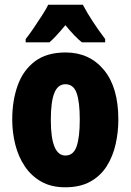

<svg xmlns="http://www.w3.org/2000/svg" viewBox="-20 -837 556 816"><path d="M483 -329Q483 -276 471.5 -224.5Q460 -173 434 -131.5Q408 -90 364.5 -65.5Q321 -41 257 -41Q198 -41 155.5 -65Q113 -89 85.5 -130Q58 -171 45 -222.5Q32 -274 32 -329Q32 -409 55 -473.5Q78 -538 128 -576Q178 -614 259 -614Q360 -614 421.5 -540Q483 -466 483 -329ZM196 -327Q196 -176 258 -176Q292 -176 305.5 -214.5Q319 -253 319 -329Q319 -405 305.5 -442Q292 -479 258 -479Q226 -479 211 -442Q196 -405 196 -327ZM332 -817Q366 -752 427 -671V-657H328Q298 -681 258 -730Q214 -677 190 -657H89V-671Q103 -688 122 -716Q141 -744 159 -772Q177 -800 185 -817Z"/></svg>

Font: Noto Sans Tamil UI ExtraCondensed Black
Style: Regular
Weight: 900
Width: 2
Designer: Jelle Bosma - Monotype Design Team
Foundry: Monotype Imaging Inc.
Version: Version 2.004; ttfautohint (v1.8.4.7-5d5b)